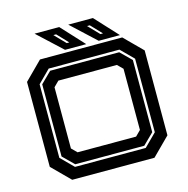

<svg xmlns="http://www.w3.org/2000/svg" viewBox="-120 -963 1055 1079"><g transform="rotate(-15 407.0 -424.0)"><path d="M168 0 65 -103V-597L168 -700H646.5L749.5 -597V-103L646.5 0ZM202 -66H613.5L685.5 -138V-566L613.5 -638H202L130 -566V-138ZM207 -80 144 -142V-562L207 -624H608.5L671.5 -562V-142L608.5 -80ZM237 -141.5H577.5L608 -172V-528L577.5 -558.5H237L206.5 -528V-172ZM637.5 -716H514L372 -848H515.5ZM548 -750 488 -813H472L533 -750ZM441.5 -716H318L176 -848H319.5ZM352 -750 292 -813H276L337 -750Z"/></g></svg>

Font: Tourney Expanded Regular
Style: Bold
Weight: 700
Width: 7
Designer: Tyler Finck
Foundry: Etcetera Type Co
Version: Version 1.010; ttfautohint (v1.8.3)